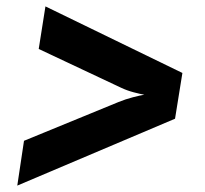

<svg xmlns="http://www.w3.org/2000/svg" viewBox="-20 -629 640 600"><path d="M34 -49 55 -189 350 -310Q372 -319 395 -325Q418 -331 431 -333Q419 -335 398 -340.5Q377 -346 358 -355L101 -476L122 -609L550 -401L527 -258Z"/></svg>

Font: JetBrains Mono NL ExtraBold
Style: Italic
Weight: 800
Italic angle: -9°
Monospace: yes
Designer: Philipp Nurullin, Konstantin Bulenkov
Foundry: JetBrains
Version: Version 2.305; ttfautohint (v1.8.4.7-5d5b)